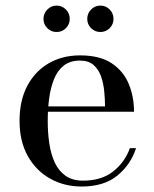

<svg xmlns="http://www.w3.org/2000/svg" viewBox="-20 -672 564 702"><path d="M278.5 10Q215 10 163.5 -18.8Q112 -47.5 81.8 -101.2Q51.5 -155 51.5 -230Q51.5 -305 80 -358.5Q108.5 -412 158.5 -440.8Q208.5 -469.5 272.5 -469.5Q345 -469.5 388.2 -440.8Q431.5 -412 450.8 -365Q470 -318 470 -263.5H119V-283H364Q364 -308 361.2 -337Q358.5 -366 349.8 -391.8Q341 -417.5 322.5 -434Q304 -450.5 272.5 -450.5Q236.5 -450.5 213.5 -432.5Q190.5 -414.5 177.8 -383.2Q165 -352 159.8 -312.5Q154.5 -273 154.5 -230Q154.5 -187 160.2 -147.8Q166 -108.5 180.2 -77.8Q194.5 -47 219.8 -29.2Q245 -11.5 284 -11.5Q351 -11.5 393.8 -45.2Q436.5 -79 455 -130.5H477.5Q458 -70 409 -30Q360 10 278.5 10ZM347 -555Q327 -555 313 -569Q299 -583 299 -603Q299 -623 313 -637.2Q327 -651.5 347 -651.5Q367 -651.5 381 -637.2Q395 -623 395 -603Q395 -583 381 -569Q367 -555 347 -555ZM187 -555Q167 -555 153 -569Q139 -583 139 -603Q139 -623 153 -637.2Q167 -651.5 187 -651.5Q207 -651.5 221 -637.2Q235 -623 235 -603Q235 -583 221 -569Q207 -555 187 -555Z"/></svg>

Font: Bodoni Moda
Style: Regular
Weight: 400
Designer: Owen Earl
Foundry: indestructible type
Version: Version 2.005